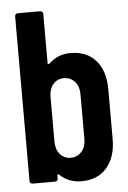

<svg xmlns="http://www.w3.org/2000/svg" viewBox="-52 -739 526 786"><g transform="rotate(-5 211.5 -346.0)"><path d="M251 -519Q317.9 -519 355.5 -476.3Q393.1 -433.6 393.1 -356.9V-153.8Q393.1 -79.6 355.7 -35.9Q318.4 7.8 251 7.8Q198.2 7.8 161.1 -27.8Q159.2 -29.8 157 -28.8Q154.8 -27.8 154.8 -24.9V-12.2Q154.8 -6.8 151.4 -3.4Q147.9 0 143.1 0H50.8Q45.9 0 42.5 -3.4Q39.1 -6.8 39.1 -12.2V-688Q39.1 -693.4 42.5 -696.8Q45.9 -700.2 50.8 -700.2H143.1Q147.9 -700.2 151.4 -696.8Q154.8 -693.4 154.8 -688V-484.9Q154.8 -481.9 157.5 -481.9Q160.2 -481.9 164.1 -484.9Q199.7 -519 251 -519ZM277.8 -348.1Q277.8 -379.4 260.5 -399.2Q243.2 -418.9 215.8 -418.9Q188.5 -418.9 171.6 -399.2Q154.8 -379.4 154.8 -348.1V-163.1Q154.8 -131.3 171.9 -111.6Q189 -91.8 215.8 -91.8Q243.2 -91.8 260.5 -111.8Q277.8 -131.8 277.8 -163.1Z"/></g></svg>

Font: Barlow Condensed SemiBold
Style: Regular
Weight: 600
Width: 3
Designer: Jeremy Tribby
Foundry: Tribby Type
Version: Version 1.422;hotconv 1.0.109;makeotfexe 2.5.65596